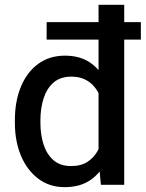

<svg xmlns="http://www.w3.org/2000/svg" viewBox="-20 -770 607 800"><path d="M174.3 -605V-677.7H566.9V-605ZM249.5 9.8Q186.5 9.8 139.9 -25.1Q93.3 -60.1 67.6 -120.6Q42 -181.2 42 -258.3V-268.6Q42 -349.1 67.6 -409.9Q93.3 -470.7 139.9 -504.4Q186.5 -538.1 250.5 -538.1Q315.9 -538.1 359.6 -506.3Q403.3 -474.6 428.2 -417.2Q453.1 -359.9 460.9 -282.2V-243.2Q453.1 -167.5 428.5 -110.6Q403.8 -53.7 359.9 -22Q315.9 9.8 249.5 9.8ZM276.4 -78.1Q318.4 -78.1 345.7 -96.4Q373 -114.7 388.9 -145Q404.8 -175.3 412.6 -212.4V-312.5Q408.2 -340.8 398.2 -365.7Q388.2 -390.6 372.1 -409.7Q356 -428.7 332.5 -439.7Q309.1 -450.7 277.3 -450.7Q231.4 -450.7 203.1 -426Q174.8 -401.4 161.6 -359.9Q148.4 -318.4 148.4 -268.6V-258.3Q148.4 -208.5 161.6 -167.7Q174.8 -127 202.9 -102.5Q231 -78.1 276.4 -78.1ZM400.4 0 390.6 -106.4V-750H497.6V0Z"/></svg>

Font: Heebo Medium
Style: Regular
Weight: 500
Designer: Oded Ezer
Foundry: Ezer Type House
Version: Version 3.100